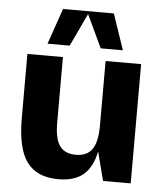

<svg xmlns="http://www.w3.org/2000/svg" viewBox="-51 -747 689 802"><g transform="rotate(5 293.0 -346.0)"><path d="M410 0 379 -121Q365 -54 327.5 -22.5Q290 9 223 9Q133 9 91 -48Q49 -105 49 -231V-501H198V-226Q198 -158 219.5 -128.5Q241 -99 287 -99Q334 -99 355.5 -130Q377 -161 377 -230V-500H526V0ZM394 -701 445 -551H352L287 -689L222 -551H129L181 -701Z"/></g></svg>

Font: Fivo Sans Modern
Style: Regular
Weight: 700
Designer: Alexander Slobzheninov
Foundry: Alexander Slobzheninov
Version: 1.0